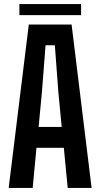

<svg xmlns="http://www.w3.org/2000/svg" viewBox="-20 -920 491 940"><path d="M22.5 0 121 -800H330.5L428.5 0H311.5L292.5 -196.5H158.5L140 0ZM169 -298.5H282L265.5 -471.5L248.5 -698.5H203L185.5 -471.5ZM75 -900H377V-846H75Z"/></svg>

Font: Big Shoulders Text Thin
Style: Bold
Weight: 700
Version: Version 2.002